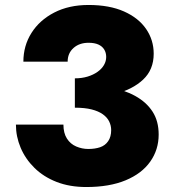

<svg xmlns="http://www.w3.org/2000/svg" viewBox="-20 -734 683 772"><path d="M281 -337Q369 -337 441 -355.5Q513 -374 555.5 -414Q598 -454 598 -518Q598 -573 567.5 -617.5Q537 -662 478.5 -688Q420 -714 336 -714Q257 -714 198 -683.5Q139 -653 106.5 -601.5Q74 -550 74 -486H252Q252 -520 275.5 -541Q299 -562 336 -562Q360 -562 375.5 -555Q391 -548 399 -535Q407 -522 407 -505Q407 -488 398 -472.5Q389 -457 372 -445Q355 -433 332 -426Q309 -419 281 -419ZM327 18Q420 18 485 -9Q550 -36 584 -84Q618 -132 618 -193Q618 -247 593.5 -285Q569 -323 524 -348Q479 -373 417.5 -384Q356 -395 281 -395V-301Q321 -301 348.5 -294Q376 -287 393.5 -274.5Q411 -262 419 -245.5Q427 -229 427 -211Q427 -184 415 -166.5Q403 -149 382.5 -142Q362 -135 335 -135Q310 -135 286.5 -145Q263 -155 249 -177Q235 -199 235 -233H44Q44 -185 63 -140Q82 -95 118.5 -59Q155 -23 207.5 -2.5Q260 18 327 18Z"/></svg>

Font: Jost ExtraBold
Style: Regular
Weight: 800
Version: Version 3.710